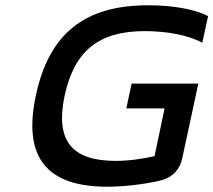

<svg xmlns="http://www.w3.org/2000/svg" viewBox="-20 -699 809 728"><path d="M747 -537 769 -638C723 -662 642 -679 542 -679C301 -679 166 -572 116 -337C66 -103 156 9 387 9C474 9 567 -8 597 -17C635 -29 662 -56 671 -99L732 -382H479L459 -288H604L566 -107C522 -97 470 -89 419 -89C252 -89 189 -165 225 -336C262 -508 356 -581 529 -581C612 -581 694 -566 747 -537Z"/></svg>

Font: LT Wave Text Medium Italic
Style: Regular
Weight: 500
Designer: Daniel Lyons
Version: Version 2.5 (Glyphs App)